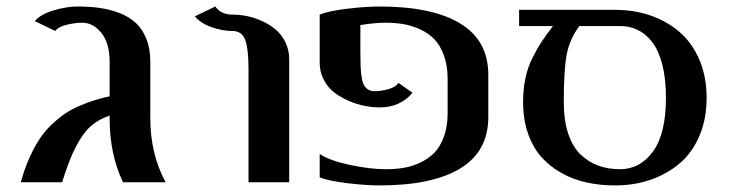

<svg xmlns="http://www.w3.org/2000/svg" viewBox="-20 -560 2239 590"><path d="M488.8 0H357.9Q316.9 -85.9 316.9 -195.8V-205.1Q282.2 -192.9 258.5 -171.9Q234.9 -150.9 213.4 -109.6Q191.9 -68.4 170.9 0H43.9Q55.2 -41.5 70.8 -75.9Q86.4 -110.4 103 -135Q119.6 -159.7 141.4 -179.7Q163.1 -199.7 182.6 -212.6Q202.1 -225.6 227.3 -236.1Q252.4 -246.6 272 -252.4Q291.5 -258.3 316.9 -264.2V-370.1Q316.9 -427.7 291.5 -459Q266.1 -490.2 232.9 -490.2Q211.9 -490.2 185.5 -484.1Q159.2 -478 149.9 -464.8L86.9 -495.1Q104.5 -516.1 144.5 -528.1Q184.6 -540 217.8 -540Q255.9 -540 286.9 -535.6Q317.9 -531.2 347.4 -519.8Q377 -508.3 397.2 -489.7Q417.5 -471.2 429.7 -440.7Q441.9 -410.2 441.9 -370.1V-195.8Q441.9 -87.4 488.8 0Z M694.3 -464.8Q663.1 -464.8 629.9 -476.6Q596.7 -488.3 578.6 -509.8L641.6 -540Q659.2 -515.1 694.3 -515.1Q716.3 -515.1 739.3 -510.5Q762.2 -505.9 785.6 -495.1Q809.1 -484.4 827.4 -469Q845.7 -453.6 857.2 -429.9Q868.7 -406.2 868.7 -377.9V0H743.7V-345.2Q743.7 -410.2 733.4 -437.5Q723.1 -464.8 694.3 -464.8Z M1480.5 -330.1V-200.2Q1480.5 -95.2 1394.8 -42.7Q1309.1 9.8 1146.5 9.8Q1105 9.8 1047.4 2.9Q989.7 -3.9 962.4 -15.1V-86.9Q992.7 -66.4 1055.2 -53.2Q1117.7 -40 1165.5 -40Q1194.8 -40 1220.2 -44.2Q1245.6 -48.3 1271.2 -60.3Q1296.9 -72.3 1314.9 -90.8Q1333 -109.4 1344.2 -140.4Q1355.5 -171.4 1355.5 -211.9V-317.9Q1355.5 -358.4 1344.2 -389.4Q1333 -420.4 1314.9 -439.2Q1296.9 -458 1271.2 -469.7Q1245.6 -481.4 1220.2 -485.8Q1194.8 -490.2 1165.5 -490.2Q1130.9 -490.2 1087.4 -482.9V-399.9Q1087.4 -372.6 1088.1 -355.7Q1088.9 -338.9 1091.3 -322.8Q1093.8 -306.6 1098.6 -298.1Q1103.5 -289.6 1111.6 -284.7Q1119.6 -279.8 1131.3 -279.8Q1150.9 -279.8 1173.1 -285.9Q1195.3 -292 1204.6 -305.2L1247.6 -274.9Q1210 -230 1146.5 -230Q1124.5 -230 1100.6 -234.6Q1076.7 -239.3 1051.8 -250Q1026.9 -260.7 1007.1 -275.9Q987.3 -291 974.9 -314.9Q962.4 -338.9 962.4 -367.2V-515.1Q989.7 -526.4 1047.4 -533.2Q1105 -540 1146.5 -540Q1309.1 -540 1394.8 -487.5Q1480.5 -435.1 1480.5 -330.1Z M1575.2 -529.8H1870.1Q1927.7 -529.8 1978 -512.7Q2028.3 -495.6 2067.1 -462.6Q2106 -429.7 2128.7 -377.4Q2151.4 -325.2 2151.4 -259.8Q2151.4 -193.8 2128.9 -141.6Q2106.4 -89.4 2067.4 -56.9Q2028.3 -24.4 1978.3 -7.3Q1928.2 9.8 1870.1 9.8Q1823.7 9.8 1782.5 0.7Q1741.2 -8.3 1705.1 -28.6Q1668.9 -48.8 1643.1 -78.1Q1617.2 -107.4 1602.3 -150.4Q1587.4 -193.4 1587.4 -246.1Q1587.4 -285.6 1594.5 -319.6Q1601.6 -353.5 1616.9 -383.5Q1632.3 -413.6 1644.8 -432.4Q1657.2 -451.2 1679.2 -480H1575.2ZM1760.3 -480Q1730 -439 1721.2 -391.4Q1712.4 -343.8 1712.4 -246.1Q1712.4 -190.9 1725.8 -150.1Q1739.3 -109.4 1763.4 -85.9Q1787.6 -62.5 1817.9 -51.3Q1848.1 -40 1885.3 -40Q1946.8 -40 1986.6 -94.5Q2026.4 -148.9 2026.4 -259.8Q2026.4 -318.4 2015.1 -361.8Q2003.9 -405.3 1984.1 -430.7Q1964.4 -456.1 1939.7 -468Q1915 -480 1885.3 -480Z"/></svg>

Font: Pfennig
Style: Bold
Weight: 700
Version: Version 20120410 ; ttfautohint (v0.8)